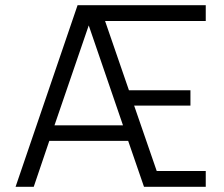

<svg xmlns="http://www.w3.org/2000/svg" viewBox="-20 -720 863 740"><path d="M40 0 279 -700H773V-639H385L477 -372H714V-313H497L584 -61H773V0H535L474 -177H170L110 0ZM190 -237H454L322 -622Z"/></svg>

Font: Kulim Park Light
Style: Regular
Weight: 300
Designer: Noponies / Dale Sattler
Foundry: Noponies
Version: Version 1.000; ttfautohint (v1.8.3)